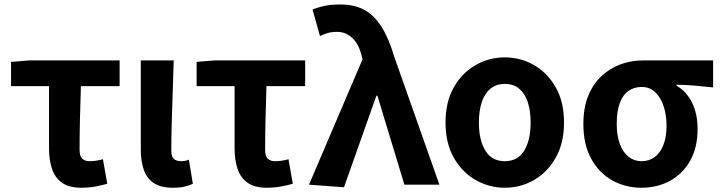

<svg xmlns="http://www.w3.org/2000/svg" viewBox="-20 -832 3246 865"><path d="M345.6 13.8Q291.8 13.8 260.1 -8.2Q228.4 -30.2 214.7 -69.9Q200.9 -109.6 200.9 -163.7V-444.1H29.8V-553.2L111.9 -559.8H518.9V-444.1H344.4Q341.8 -366.2 340.1 -291.4Q338.5 -216.7 338.5 -157.7Q338.5 -128.1 350.5 -117Q362.6 -105.8 382.9 -105.8Q398 -105.8 412.4 -107.9Q426.7 -110 443.7 -114.6L463.2 -4.2Q439.6 2.9 409.7 8.3Q379.7 13.8 345.6 13.8Z M759.5 13.8Q703.8 13.8 672.4 -7.5Q641 -28.7 627.6 -67.7Q614.3 -106.6 614.3 -158.8V-559.8H762.6Q761 -491.7 758.1 -417.3Q755.1 -342.9 753.5 -274Q751.8 -205.1 751.8 -152.6Q751.8 -126.6 763.1 -116.2Q774.5 -105.8 796.8 -105.8Q804 -105.8 813.3 -107.3Q822.5 -108.8 830.9 -112.6L848.9 -3.8Q832.5 3.3 812.4 8.5Q792.2 13.8 759.5 13.8Z M1181.6 13.8Q1127.8 13.8 1096.1 -8.2Q1064.4 -30.2 1050.7 -69.9Q1036.9 -109.6 1036.9 -163.7V-444.1H865.8V-553.2L947.9 -559.8H1354.9V-444.1H1180.4Q1177.8 -366.2 1176.1 -291.4Q1174.5 -216.7 1174.5 -157.7Q1174.5 -128.1 1186.5 -117Q1198.6 -105.8 1218.9 -105.8Q1234 -105.8 1248.4 -107.9Q1262.7 -110 1279.7 -114.6L1299.2 -4.2Q1275.6 2.9 1245.7 8.3Q1215.7 13.8 1181.6 13.8Z M1529.8 11.7 1372.1 0 1613.2 -564.7 1608.9 -582.6Q1595.6 -634.6 1566.6 -661.5Q1537.5 -688.4 1498.9 -688.4Q1473.7 -688.4 1456.6 -683.3Q1439.6 -678.2 1421.5 -669.6L1388 -789.2Q1413.7 -799.3 1441.4 -805.5Q1469.1 -811.7 1516 -811.7Q1578.3 -811.7 1623 -786.5Q1667.6 -761.4 1700.2 -709Q1732.8 -656.6 1756.8 -574.8L1959.6 0H1801.9L1680.4 -400.6H1675.6Z M2254.2 13.8Q2183.7 13.8 2122.8 -21Q2061.8 -55.7 2024.5 -121.5Q1987.2 -187.3 1987.2 -279.9Q1987.2 -373.1 2024.5 -438.6Q2061.8 -504.1 2122.8 -538.8Q2183.7 -573.5 2254.2 -573.5Q2325.4 -573.5 2385.9 -538.8Q2446.4 -504.1 2483.7 -438.6Q2521 -373.1 2521 -279.9Q2521 -187.3 2483.7 -121.5Q2446.4 -55.7 2385.9 -21Q2325.4 13.8 2254.2 13.8ZM2254.2 -105.8Q2312.3 -105.8 2341.5 -153.1Q2370.6 -200.4 2370.6 -279.9Q2370.6 -332.7 2357.8 -371.7Q2344.9 -410.7 2319.2 -432.3Q2293.5 -454 2254.2 -454Q2215.7 -454 2189.5 -432.3Q2163.2 -410.7 2150.4 -371.7Q2137.5 -332.7 2137.5 -279.9Q2137.5 -200.4 2166.7 -153.1Q2195.8 -105.8 2254.2 -105.8Z M2869.1 13.8Q2797.6 13.8 2738.3 -19.3Q2679 -52.3 2643.6 -116.7Q2608.2 -181.1 2608.2 -273.4Q2608.2 -346.7 2630.2 -400.5Q2652.2 -454.2 2690 -489.4Q2727.9 -524.6 2775.9 -542.2Q2823.9 -559.8 2876 -559.8H3192.7V-438.2Q3146.7 -442.7 3109.9 -446.2Q3073 -449.6 3028.6 -450.4V-445.6Q3072.9 -420.1 3097.8 -369.5Q3122.8 -318.8 3122.8 -250.8Q3122.8 -168.7 3090.1 -109.3Q3057.4 -50 2999.8 -18.1Q2942.3 13.8 2869.1 13.8ZM2870.6 -105.8Q2904.9 -105.8 2930 -124.8Q2955.1 -143.7 2969 -179.6Q2982.9 -215.4 2982.9 -265.6Q2982.9 -313.5 2969.9 -353.1Q2957 -392.7 2932.1 -416.4Q2907.2 -440.2 2871.1 -440.2Q2837.8 -440.2 2812.3 -423Q2786.9 -405.9 2772.7 -368.9Q2758.5 -331.9 2758.5 -273.4Q2758.5 -220.9 2772.6 -183.1Q2786.7 -145.3 2812 -125.6Q2837.3 -105.8 2870.6 -105.8Z"/></svg>

Font: Noto Sans KR Thin
Style: Regular
Weight: 100
Designer: Ryoko NISHIZUKA 西塚涼子 (kana, bopomofo & ideographs); Paul D. Hunt (Latin, Greek & Cyrillic); Sandoll Communications 산돌커뮤니
Foundry: Adobe
Version: Version 2.004-H2;hotconv 1.0.118;makeotfexe 2.5.65603